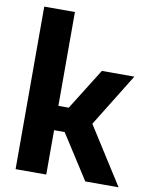

<svg xmlns="http://www.w3.org/2000/svg" viewBox="-89 -874 744 940"><g transform="rotate(10 283.0 -404.0)"><path d="M54 0V-808H206.5V-341.5H258L386.5 -547H548L385.5 -284L566 0H400.5L259 -220.5H206.5V0Z"/></g></svg>

Font: Encode Sans SemiCondensed SemiCondensed
Style: Bold
Weight: 700
Width: 4
Designer: Multiple Designers
Foundry: Impallari Type
Version: Version 3.000; ttfautohint (v1.8.3) -l 8 -r 50 -G 200 -x 14 